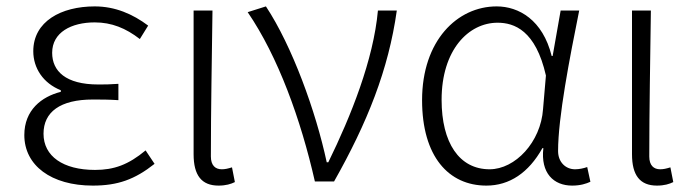

<svg xmlns="http://www.w3.org/2000/svg" viewBox="-20 -567 2165 600"><path d="M270 13C348 13 401 -6 463 -55L435 -97C381 -52 336 -36 277 -36C177 -36 116 -79 116 -149C116 -217 168 -256 270 -256C296 -256 319 -256 350 -254V-305C323 -303 307 -303 287 -303C185 -303 143 -345 143 -402C143 -466 203 -497 276 -497C329 -497 373 -479 417 -445L443 -487C395 -523 340 -547 276 -547C171 -547 84 -500 84 -407C84 -354 115 -307 170 -285V-280C110 -265 56 -223 56 -145C56 -50 140 13 270 13Z M663 13C686 13 702 8 714 2L705 -44C692 -40 683 -38 673 -38C653 -38 639 -50 639 -78C639 -225 642 -379 644 -534H585V-85C585 -19 610 13 663 13Z M964 0H1024C1128 -184 1194 -349 1220 -534H1161C1147 -380 1077 -205 1006 -60H1001C967 -219 893 -423 811 -547L754 -529C849 -390 920 -194 964 0Z M1500 13C1572 13 1632 -27 1675 -104H1678C1669 -26 1710 13 1768 13C1794 13 1812 7 1825 1L1815 -45C1804 -41 1790 -38 1777 -38C1748 -38 1724 -60 1724 -95C1724 -200 1760 -385 1790 -534H1732L1707 -392H1704C1676 -505 1601 -547 1532 -547C1409 -547 1299 -440 1299 -254C1299 -78 1382 13 1500 13ZM1510 -38C1415 -38 1360 -121 1360 -255C1360 -411 1444 -496 1535 -496C1587 -496 1654 -472 1686 -331L1677 -226C1670 -123 1590 -38 1510 -38Z M2033 13C2056 13 2072 8 2084 2L2075 -44C2062 -40 2053 -38 2043 -38C2023 -38 2009 -50 2009 -78C2009 -225 2012 -379 2014 -534H1955V-85C1955 -19 1980 13 2033 13Z"/></svg>

Font: GenYoGothic2 TW L
Style: Regular
Weight: 300
Version: Version 2.100;PS 2.1;hotconv 16.6.51;makeotf.lib2.5.65220 DE